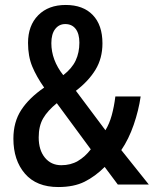

<svg xmlns="http://www.w3.org/2000/svg" viewBox="-20 -744 620 774"><path d="M245 -724Q315 -724 354 -683.5Q393 -643 393 -569Q393 -509 365 -463Q337 -417 286 -378L405 -219Q421 -245 430.5 -279.5Q440 -314 445 -355H547Q539 -299 519 -241Q499 -183 469 -139L580 0H455L402 -71Q364 -33 321 -11.5Q278 10 215 10Q127 10 80.5 -44Q34 -98 34 -185Q34 -252 65.5 -300.5Q97 -349 158 -391Q127 -435 110 -476Q93 -517 93 -571Q93 -641 134 -682.5Q175 -724 245 -724ZM243 -647Q218 -647 202.5 -627Q187 -607 187 -570Q187 -502 235 -441Q270 -468 285 -500Q300 -532 300 -572Q300 -608 285 -627.5Q270 -647 243 -647ZM209 -328Q172 -298 154 -267Q136 -236 136 -190Q136 -139 161 -108.5Q186 -78 227 -78Q265 -78 294 -95Q323 -112 346 -142Z"/></svg>

Font: Noto Sans Lao Looped UI Cond Med
Style: Regular
Weight: 500
Width: 3
Designer: Mark Frömberg, Ben Mitchell
Foundry: The Fontpad Ltd
Version: Version 1.001; ttfautohint (v1.8.4.7-5d5b)